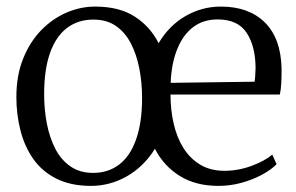

<svg xmlns="http://www.w3.org/2000/svg" viewBox="-20 -568 923 598"><path d="M264 11Q200.5 11 155.8 -11.5Q111 -34 83.8 -72.8Q56.5 -111.5 43.8 -161.5Q31 -211.5 31 -266Q31 -333 52 -385.2Q73 -437.5 108.2 -473.8Q143.5 -510 187.2 -528.8Q231 -547.5 276 -547.5Q352 -547.5 400.2 -516Q448.5 -484.5 474 -433.5Q506.5 -488.5 557.8 -518Q609 -547.5 668 -547.5Q754.5 -547.5 804.5 -498.5Q854.5 -449.5 857 -355.5Q857 -327 856 -307.8Q855 -288.5 851.5 -273.5H511Q511 -226.5 520.8 -183.5Q530.5 -140.5 551 -107.5Q571.5 -74.5 603.5 -55.2Q635.5 -36 679 -36Q722 -36 763.8 -51.5Q805.5 -67 828 -86.5L841.5 -56.5Q823 -38 794 -22.8Q765 -7.5 730.5 1.8Q696 11 660.5 11Q590 11 540.2 -19.8Q490.5 -50.5 462.5 -104.5Q445.5 -77 423.2 -55.2Q401 -33.5 375 -18.8Q349 -4 320.8 3.5Q292.5 11 264 11ZM117.5 -274.5Q117.5 -226.5 126 -182.8Q134.5 -139 152.5 -104.2Q170.5 -69.5 199.8 -49.5Q229 -29.5 270 -29.5Q317.5 -29.5 351.8 -56Q386 -82.5 404.2 -134.8Q422.5 -187 422.5 -263.5Q422.5 -310.5 414 -354.2Q405.5 -398 387.8 -432.5Q370 -467 341.2 -487Q312.5 -507 271 -507Q223 -507 188.5 -480.8Q154 -454.5 135.8 -403Q117.5 -351.5 117.5 -274.5ZM511.5 -310 773 -313.5Q774.5 -324.5 775.2 -337.5Q776 -350.5 776 -357Q775.5 -424.5 748 -466Q720.5 -507.5 658 -507.5Q613 -507.5 581.5 -483.5Q550 -459.5 532 -415Q514 -370.5 511.5 -310Z"/></svg>

Font: Merriweather 72pt Light
Style: Regular
Weight: 300
Version: Version 2.100